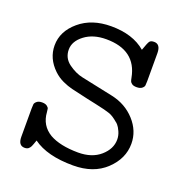

<svg xmlns="http://www.w3.org/2000/svg" viewBox="-116 -728 816 845"><g transform="rotate(20 291.5 -305.5)"><path d="M58.1 -29.8V-162.1Q58.1 -175.3 59.1 -182.1Q60.1 -189 68.6 -196Q77.1 -203.1 92.8 -203.1Q107.9 -203.1 116 -197Q124 -190.9 125 -185.5Q126 -180.2 127 -169.9Q130.9 -108.9 182.1 -78.1Q231 -50.3 315.9 -49.8Q380.9 -49.8 419.9 -84Q459 -118.2 459 -162.1Q459 -181.2 450.9 -199Q442.9 -216.8 435.5 -224.9Q428.2 -232.9 426.8 -232.9Q403.8 -252.9 385.5 -259.5Q367.2 -266.1 316.9 -276.9L273.9 -286.1Q218.8 -298.3 196.8 -303.7Q174.8 -309.1 150.9 -320.1Q127 -331.1 106.9 -350.1Q58.1 -397 58.1 -458Q58.1 -523.9 116 -573Q173.8 -622.1 264.2 -622.1Q366.2 -622.1 425.8 -570.8Q438 -606 443.6 -614Q449.2 -622.1 464.8 -622.1Q494.6 -622.1 495.1 -581.1V-449.2Q495.1 -436 494.1 -429Q493.2 -421.9 484.6 -415Q476.1 -408.2 460 -408.2Q445.8 -408.2 438.5 -413.1Q431.2 -418 429 -423.6Q426.8 -429.2 424.8 -439.9Q401.9 -561 263.2 -561Q202.1 -561 162.6 -531Q123 -501 123 -461.9Q123 -421.9 156 -397.9Q189 -374 222.2 -367.2L370.1 -335.9Q437 -321.8 480.5 -273.9Q523.9 -226.1 523.9 -166Q523.9 -96.2 467 -42.5Q410.2 11.2 314.9 11.2Q192.9 11.2 127 -37.1Q119.1 -14.2 115.5 -6.6Q111.8 1 105.5 6.1Q99.1 11.2 87.9 11.2Q58.1 11.2 58.1 -29.8Z"/></g></svg>

Font: CMU Typewriter Text Variable Width
Style: Medium
Weight: 500
Version: Version 0.7.0